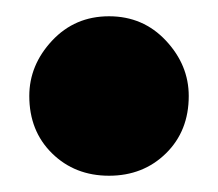

<svg xmlns="http://www.w3.org/2000/svg" viewBox="-20 -204 268 236"><path d="M212 -86Q212 -43 184 -15.5Q156 12 114 12Q72 12 44 -15.5Q16 -43 16 -86Q16 -124 44 -154Q72 -184 114 -184Q156 -184 184 -154Q212 -124 212 -86Z"/></svg>

Font: Phudu Light ExtraBold
Style: Regular
Weight: 800
Version: Version 1.005;gftools[0.9.23]